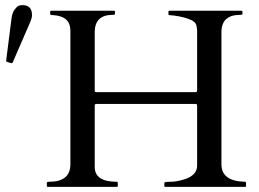

<svg xmlns="http://www.w3.org/2000/svg" viewBox="-20 -730 1010 750"><path d="M845 -88Q845 -22 937 -20Q941 -20 941 -16V-4Q941 0 937 0H626Q622 0 622 -4V-16Q622 -20 646.5 -20Q671 -20 702 -30Q750 -46 750 -83V-316Q750 -321 748.5 -322.5Q747 -324 742 -324H358Q353 -324 351.5 -322.5Q350 -321 350 -316V-78Q350 -20 436 -20Q440 -20 440 -16V-4Q440 0 437 0H167Q163 0 163 -4V-16Q163 -20 173 -20Q255 -20 255 -89V-610Q255 -667 187 -671Q176 -671 176 -675V-685Q176 -688 180 -688H425Q429 -688 429 -685V-675Q429 -672 420 -672Q350 -672 350 -604V-378Q350 -373 351.5 -371.5Q353 -370 358 -370H742Q747 -370 748.5 -371.5Q750 -373 750 -378V-611Q749 -616 749 -619.5Q749 -623 747 -631Q744 -647 712.5 -657.5Q681 -668 642 -671Q638 -671 638 -675V-685Q638 -688 641 -688H923Q927 -688 927 -685V-675Q927 -672 918 -672Q845 -672 845 -604ZM68 -710Q105 -710 105 -671Q105 -659 96 -639L30 -487Q28 -483 25 -483L8 -488Q4 -489 4 -493L25 -658Q28 -681 37 -692.5Q46 -704 52 -707Q58 -710 68 -710Z"/></svg>

Font: Cardo
Style: Regular
Weight: 400
Designer: David J. Perry
Foundry: David J. Perry
Version: Version 1.0451